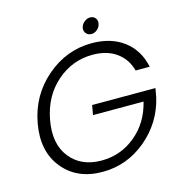

<svg xmlns="http://www.w3.org/2000/svg" viewBox="-122 -960 1026 1078"><g transform="rotate(-15 391.0 -421.0)"><path d="M469 -707Q581 -707 655 -651Q729 -595 750 -495H668Q650 -564 595 -603.5Q540 -643 457 -643Q338 -643 247 -563Q156 -483 132 -350Q108 -217 171.5 -136.5Q235 -56 354 -56Q465 -56 551 -126.5Q637 -197 666 -315H372L382 -371H750L741 -320Q708 -179 596.5 -86Q485 7 343 7Q195 7 113.5 -93.5Q32 -194 60 -350Q88 -506 204.5 -606.5Q321 -707 469 -707ZM443 -803Q447 -822 463 -835.5Q479 -849 498 -849Q517 -849 528 -835.5Q539 -822 535 -803Q532 -784 516.5 -770.5Q501 -757 482 -757Q463 -757 451.5 -770.5Q440 -784 443 -803Z"/></g></svg>

Font: Poppins Light
Style: Italic
Weight: 300
Italic angle: -10°
Designer: Ninad Kale (Devanagari), Jonny Pinhorn (Latin)
Foundry: Indian Type Foundry
Version: Version 3.200;PS 1.000;hotconv 16.6.54;makeotf.lib2.5.65590